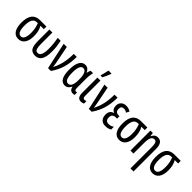

<svg xmlns="http://www.w3.org/2000/svg" viewBox="206 -2094 3649 3649"><g transform="rotate(45 2030.0 -270.0)"><path d="M394 -243Q394 -378 340 -467H431V-537H260Q41 -537 41 -255Q41 -128 86 -59Q131 10 216 10Q299 10 346.5 -55.5Q394 -121 394 -243ZM123 -258Q123 -467 246 -467H270Q311 -366 311 -251Q311 -60 217 -60Q123 -60 123 -258Z M669 9Q843 9 843 -269Q843 -348 836.5 -401.5Q830 -455 814 -537H734Q762 -405 762 -268Q762 -63 668 -63Q621 -63 606.5 -106Q592 -149 592 -222V-537H511V-230Q512 -99 547 -45.5Q582 8 669 9Z M895 -537 1012 0H1088Q1173 -122 1210 -251Q1247 -380 1247 -537H1166Q1166 -271 1067 -88H1063Q1061 -110 1056 -140Q1051 -170 1044 -207L979 -537Z M1467 10Q1545 10 1585 -75H1591Q1608 10 1687 10Q1697 10 1710.5 7.5Q1724 5 1729 1V-64Q1716 -59 1700 -59Q1665 -59 1665 -129V-349Q1665 -468 1686 -537H1620Q1603 -506 1595 -460H1590Q1551 -547 1472 -547Q1398 -547 1356.5 -476.5Q1315 -406 1315 -267Q1315 10 1467 10ZM1489 -60Q1442 -60 1419.5 -109.5Q1397 -159 1397 -266Q1397 -475 1486 -475Q1583 -475 1583 -267V-256Q1583 -60 1489 -60Z M1883 -537H1802V-128Q1802 10 1900 10Q1939 10 1971 -6V-75Q1951 -63 1921 -63Q1883 -63 1883 -129ZM1817 -606H1865Q1885 -643 1904.5 -688Q1924 -733 1937 -769V-780H1857Q1854 -766 1846.5 -732.5Q1839 -699 1830.5 -666Q1822 -633 1817 -618Z M1991 -537 2108 0H2184Q2269 -122 2306 -251Q2343 -380 2343 -537H2262Q2262 -271 2163 -88H2159Q2157 -110 2152 -140Q2147 -170 2140 -207L2075 -537Z M2618 -314H2592Q2507 -314 2507 -404Q2507 -477 2577 -477Q2620 -477 2658 -449L2690 -512Q2632 -547 2572 -547Q2506 -547 2466.5 -509.5Q2427 -472 2427 -410Q2427 -316 2501 -287V-283Q2407 -258 2407 -148Q2407 -78 2444.5 -34Q2482 10 2559 10Q2633 10 2685 -23V-97Q2633 -61 2572 -61Q2536 -61 2513 -84Q2490 -107 2490 -151Q2490 -249 2585 -249H2618Z M3108 -243Q3108 -378 3054 -467H3145V-537H2974Q2755 -537 2755 -255Q2755 -128 2800 -59Q2845 10 2930 10Q3013 10 3060.5 -55.5Q3108 -121 3108 -243ZM2837 -258Q2837 -467 2960 -467H2984Q3025 -366 3025 -251Q3025 -60 2931 -60Q2837 -60 2837 -258Z M3421 -547Q3342 -547 3306 -464H3301L3292 -537H3227V0H3308V-279Q3308 -382 3330.5 -428Q3353 -474 3403 -474Q3467 -474 3467 -348V240H3549V-364Q3549 -547 3421 -547Z M4004 -243Q4004 -378 3950 -467H4041V-537H3870Q3651 -537 3651 -255Q3651 -128 3696 -59Q3741 10 3826 10Q3909 10 3956.5 -55.5Q4004 -121 4004 -243ZM3733 -258Q3733 -467 3856 -467H3880Q3921 -366 3921 -251Q3921 -60 3827 -60Q3733 -60 3733 -258Z"/></g></svg>

Font: Noto Sans Display Condensed
Style: Regular
Weight: 400
Width: 3
Designer: Monotype Design Team
Foundry: Monotype Imaging Inc.
Version: Version 1.900